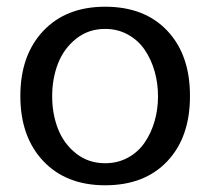

<svg xmlns="http://www.w3.org/2000/svg" viewBox="-20 -532 620 566"><path d="M445.8 -248Q445.8 -286.6 435.8 -321.8Q425.8 -356.9 406.7 -385Q387.7 -413.1 357.4 -429.9Q327.1 -446.8 290 -446.8Q240.7 -446.8 204.3 -417.7Q168 -388.7 150.9 -344.5Q133.8 -300.3 133.8 -248Q133.8 -196.3 150.9 -152.3Q168 -108.4 204.3 -79.6Q240.7 -50.8 290 -50.8Q327.1 -50.8 357.4 -67.4Q387.7 -84 406.7 -112.1Q425.8 -140.1 435.8 -175Q445.8 -210 445.8 -248ZM540 -250V-248Q540 -127.4 473.1 -56.6Q406.2 14.2 290 14.2Q174.8 14.2 107.4 -57.4Q40 -128.9 40 -249Q40 -369.1 107.4 -440.7Q174.8 -512.2 290 -512.2Q406.2 -512.2 473.1 -441.4Q540 -370.6 540 -250Z"/></svg>

Font: Perun
Style: Regular
Weight: 400
Version: Version 1.0000